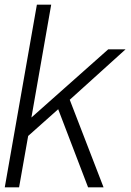

<svg xmlns="http://www.w3.org/2000/svg" viewBox="-26 -805 562 825"><path d="M-5.5 0H56L100 -249L88.5 -215L234.5 -345H220.5L352.5 0H419L271.5 -382L264.5 -368L513.5 -593H439L87 -280.5L104.5 -274.5L194 -785H132.5Z"/></svg>

Font: Anybody UltraCondensed Thin Light
Style: Italic
Weight: 300
Italic angle: -10°
Version: Version 1.111